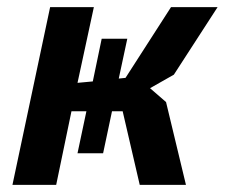

<svg xmlns="http://www.w3.org/2000/svg" viewBox="-20 -520 632 540"><path d="M223 -207H181L138 0H15L121 -500H244L198 -287L241 -291L266 -411H338L314 -299L333 -301L461 -500H592L469 -310L402 -272L447 -233L503 0H373L325 -207H295L270 -89H198Z"/></svg>

Font: PT Sans
Style: Bold Italic
Weight: 700
Italic angle: -12°
Designer: A.Korolkova, O.Umpeleva, V.Yefimov
Foundry: ParaType Ltd
Version: Version 2.003W OFL